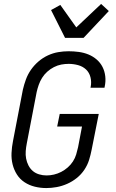

<svg xmlns="http://www.w3.org/2000/svg" viewBox="-20 -942 590 974"><path d="M215 12Q185 12 156.5 5Q128 -2 104.5 -17.5Q81 -33 66 -56.5Q51 -80 44 -108Q37 -136 38.5 -166.5Q40 -197 46 -227L96 -487Q102 -513 111.5 -539Q121 -565 137 -588Q153 -611 175 -630Q197 -649 223 -661Q249 -673 275.5 -677.5Q302 -682 328 -682Q354 -682 380 -678.5Q406 -675 429 -665.5Q452 -656 470.5 -640Q489 -624 500 -602.5Q511 -581 514 -555Q517 -529 511 -502L510 -497H439L440 -501Q445 -526 439 -550Q433 -574 416.5 -589.5Q400 -605 376.5 -611.5Q353 -618 328 -618Q310 -618 291 -614.5Q272 -611 253.5 -601.5Q235 -592 219.5 -578Q204 -564 193.5 -547Q183 -530 176.5 -511.5Q170 -493 166 -475L116 -215Q112 -195 110.5 -175.5Q109 -156 112.5 -137.5Q116 -119 124.5 -102.5Q133 -86 146.5 -74.5Q160 -63 178.5 -57.5Q197 -52 216 -52Q235 -52 254 -56.5Q273 -61 290.5 -70Q308 -79 323.5 -92.5Q339 -106 350 -123Q361 -140 366.5 -158.5Q372 -177 376 -195L396 -300H270L283 -364H481L445 -183Q440 -157 432 -131Q424 -105 408 -81Q392 -57 369.5 -39Q347 -21 321 -9.5Q295 2 268 7Q241 12 215 12ZM310 -750 239 -891 286 -917 367 -803 493 -922 532 -886 404 -750Z"/></svg>

Font: Lode
Style: Italic
Weight: 400
Italic angle: -11°
Monospace: yes
Designer: Belleve Invis
Foundry: Belleve Invis
Version: Version 29.2.0; ttfautohint (v1.8.3)